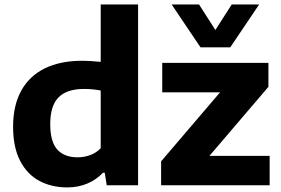

<svg xmlns="http://www.w3.org/2000/svg" viewBox="-20 -828 1255 858"><path d="M38.5 -262Q38.5 -356.5 74.8 -422.5Q111 -488.5 180.2 -522.5Q249.5 -556.5 347.5 -556.5Q382 -556.5 430 -551.5V-808H597V0H457L448 -56H440Q411.5 -25.5 370.8 -8Q330 9.5 280.5 9.5Q211.5 9.5 157 -19Q102.5 -47.5 70.5 -108.2Q38.5 -169 38.5 -262ZM430 -165.5V-423.5Q394 -430.5 355 -430.5Q278.5 -430.5 241.5 -392.8Q204.5 -355 204.5 -274Q204.5 -194 236.2 -159.5Q268 -125 326.5 -125Q356 -125 383.2 -135Q410.5 -145 430 -165.5ZM916 -131.5H1185V0H700V-107L963.5 -415.5H705V-547H1179.5V-440ZM1015.5 -808H1138L1009 -616.5H876L747 -808H869.5L942.5 -694Z"/></svg>

Font: Encode Sans Semi Expanded
Style: Bold
Weight: 700
Width: 6
Designer: Multiple Designers
Foundry: Impallari Type
Version: Version 2.000